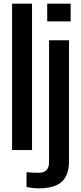

<svg xmlns="http://www.w3.org/2000/svg" viewBox="-20 -820 444 1049"><path d="M46 0V-800H155V0ZM238 -703V-800H366V-703ZM125 202V121Q137 122 156.5 123Q176 124 191 124Q248 124 248 67V-600H357V59Q357 139 316.5 174Q276 209 192 209Q176 209 158 207Q140 205 125 202Z"/></svg>

Font: Big Shoulders Display
Style: Bold
Weight: 700
Designer: Patric King
Foundry: XO Type Co
Version: Version 1.000; ttfautohint (v1.8.2)